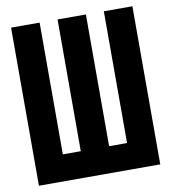

<svg xmlns="http://www.w3.org/2000/svg" viewBox="-81 -784 761 854"><g transform="rotate(-10 300.0 -357.0)"><path d="M26 0V-714H155V-119H236V-714H364V-119H445V-714H574V0Z"/></g></svg>

Font: Noto Sans Mono ExtraBold
Style: Regular
Weight: 800
Designer: Monotype Design Team
Foundry: Monotype Imaging Inc.
Version: Version 2.014